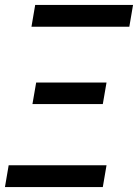

<svg xmlns="http://www.w3.org/2000/svg" viewBox="-24 -755 557 775"><path d="M498 -647H103L118 -735H513ZM107 -335 122 -422H406L391 -335ZM-4 0 11 -88H406L391 0Z"/></svg>

Font: Iosevka SS04 Semibold Oblique
Style: Regular
Weight: 600
Italic angle: -9°
Monospace: yes
Designer: Belleve Invis
Foundry: Belleve Invis
Version: Version 19.0.0; ttfautohint (v1.8.4)